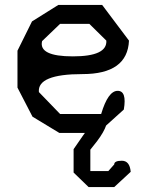

<svg xmlns="http://www.w3.org/2000/svg" viewBox="-20 -530 590 780"><path d="M475 123Q507 123 511 168L444 230H340L279 171V76L317 21L325 10H221L112 -56L51 -174V-324L110 -443L217 -510H395L504 -365Q498 -229 315 -229Q131 -229 138 -156L224 -67H391Q419 -161 458 -161Q496 -161 483 -85L411 -20Q407 -8 398 8Q389 24 374 44L347 78V165H420L444 138Q444 123 475 123ZM224 -433 151 -363Q136 -301 276 -301Q416 -301 412 -365L343 -433Z"/></svg>

Font: Syne Mono
Style: Regular
Weight: 400
Monospace: yes
Designer: Lucas Descroix
Foundry: Bonjour Monde
Version: Version 2.000; ttfautohint (v1.8.3)